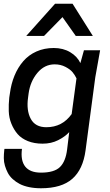

<svg xmlns="http://www.w3.org/2000/svg" viewBox="-20 -800 590 1032"><path d="M216.8 -606.9H121.1L275.9 -779.8H370.1L479 -606.9H387.2L315.9 -708ZM340.8 2.9 352.1 -89.8Q329.1 -64.9 292.2 -46.4Q255.4 -27.8 209 -27.8Q164.1 -27.8 129.6 -41.7Q95.2 -55.7 74.7 -79.3Q54.2 -103 41.3 -134.8Q28.3 -166.5 27.1 -202.4Q25.9 -238.3 29.8 -275.9L33.2 -297.9Q40 -350.1 58.1 -393.8Q76.2 -437.5 105 -470.9Q133.8 -504.4 175.8 -523.2Q217.8 -542 269 -542Q319.3 -542 357.2 -519.5Q395 -497.1 412.1 -460.9L431.2 -529.8H518.1L492.2 -384.8L439.9 7.8Q426.3 110.4 368.7 161.1Q311 211.9 200.2 211.9Q165.5 211.9 136.2 205.8Q106.9 199.7 85.9 188.7Q64.9 177.7 48.3 162.6Q31.7 147.5 22.2 129.4Q12.7 111.3 6.6 91.1Q0.5 70.8 0.5 49.6Q0.5 28.3 2.9 6.8L3.9 0H98.1Q89.8 63 115.7 95.5Q141.6 127.9 200.2 127.9Q271.5 127.9 302.2 97.9Q333 67.9 340.8 2.9ZM365.2 -187 391.1 -378.9Q382.3 -397 369.9 -412.1Q357.4 -427.2 331.5 -440.7Q305.7 -454.1 273.9 -454.1Q219.2 -454.1 180.9 -408.2Q142.6 -362.3 133.8 -297.9L130.9 -275.9Q121.1 -206.5 145.3 -161.4Q169.4 -116.2 229 -116.2Q314.9 -116.2 365.2 -187Z"/></svg>

Font: Cooper Hewitt
Style: Medium Italic
Weight: 708
Designer: Village Type and Design LLC
Foundry: Cooper Hewitt Smithsonian Design Museum
Version: 1.000